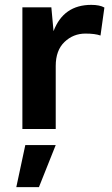

<svg xmlns="http://www.w3.org/2000/svg" viewBox="-20 -530 462 789"><path d="M72 0V-500H191L200 -402Q241 -510 355 -510Q390 -510 409 -499L393 -384Q371 -392 331 -392Q281 -392 245 -357.5Q209 -323 209 -259V0ZM209 66 140 239H47L84 66Z"/></svg>

Font: Elaine Sans SemiBold
Style: Regular
Weight: 600
Designer: Wei Huang
Foundry: Wei Huang
Version: Version 2.001;December 24, 2019;FontCreator 12.0.0.2547 64-b